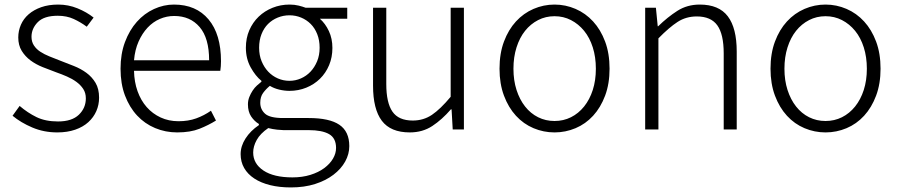

<svg xmlns="http://www.w3.org/2000/svg" viewBox="-20 -567 3933 841"><path d="M231 13Q172 13 121.5 -8.5Q71 -30 35 -60L66 -103Q101 -73 140 -54Q179 -35 234 -35Q295 -35 325.5 -64.5Q356 -94 356 -136Q356 -160 344.5 -177.5Q333 -195 314.5 -208.5Q296 -222 273 -232Q250 -242 227 -250Q197 -261 167 -273Q137 -285 113.5 -302.5Q90 -320 75 -344.5Q60 -369 60 -403Q60 -432 71.5 -458.5Q83 -485 105.5 -504.5Q128 -524 160.5 -535.5Q193 -547 235 -547Q279 -547 319.5 -530.5Q360 -514 390 -490L360 -450Q333 -470 302.5 -484Q272 -498 233 -498Q173 -498 145.5 -470Q118 -442 118 -406Q118 -384 128.5 -368Q139 -352 156.5 -340.5Q174 -329 196.5 -320Q219 -311 242 -302Q273 -290 303.5 -278Q334 -266 358.5 -248Q383 -230 398.5 -204Q414 -178 414 -139Q414 -108 402 -80.5Q390 -53 367 -32Q344 -11 309.5 1Q275 13 231 13Z M756 13Q705 13 659.5 -6Q614 -25 580.5 -61Q547 -97 527.5 -148.5Q508 -200 508 -266Q508 -331 527.5 -383Q547 -435 579.5 -471.5Q612 -508 654.5 -527.5Q697 -547 742 -547Q839 -547 893.5 -482Q948 -417 948 -299Q948 -277 945 -257H567Q568 -208 582.5 -167.5Q597 -127 622.5 -98Q648 -69 683.5 -52.5Q719 -36 762 -36Q805 -36 839.5 -48.5Q874 -61 904 -82L926 -39Q894 -19 854 -3Q814 13 756 13ZM896 -303Q896 -400 854.5 -448.5Q813 -497 743 -497Q710 -497 680 -484Q650 -471 626.5 -446Q603 -421 587 -385Q571 -349 567 -303Z M1254 254Q1204 254 1163.5 244Q1123 234 1094 215Q1065 196 1049.5 169Q1034 142 1034 108Q1034 73 1055.5 39.5Q1077 6 1114 -19V-24Q1094 -36 1080 -57Q1066 -78 1066 -110Q1066 -127 1072 -142Q1078 -157 1086.5 -170Q1095 -183 1105.5 -192.5Q1116 -202 1125 -209V-213Q1099 -234 1078 -272Q1057 -310 1057 -358Q1057 -400 1072 -434.5Q1087 -469 1113 -494Q1139 -519 1174 -533Q1209 -547 1248 -547Q1270 -547 1288 -542.5Q1306 -538 1319 -533H1501V-485H1381Q1405 -464 1420.5 -431Q1436 -398 1436 -357Q1436 -316 1421.5 -281.5Q1407 -247 1381.5 -222Q1356 -197 1321.5 -183Q1287 -169 1248 -169Q1226 -169 1203 -174.5Q1180 -180 1162 -191Q1145 -177 1132.5 -160Q1120 -143 1120 -117Q1120 -88 1141 -69Q1162 -50 1220 -50H1332Q1423 -50 1466.5 -20.5Q1510 9 1510 73Q1510 108 1492 140.5Q1474 173 1440.5 198.5Q1407 224 1360 239Q1313 254 1254 254ZM1248 -213Q1274 -213 1298 -223.5Q1322 -234 1340 -253Q1358 -272 1369 -298.5Q1380 -325 1380 -358Q1380 -391 1369.5 -417.5Q1359 -444 1341 -462Q1323 -480 1299 -490Q1275 -500 1248 -500Q1221 -500 1196.5 -490Q1172 -480 1154 -462Q1136 -444 1125.5 -417.5Q1115 -391 1115 -358Q1115 -325 1126 -298.5Q1137 -272 1155 -253Q1173 -234 1197 -223.5Q1221 -213 1248 -213ZM1261 210Q1304 210 1339.5 199Q1375 188 1400 169.5Q1425 151 1438.5 128Q1452 105 1452 81Q1452 38 1421.5 20.5Q1391 3 1332 3H1222Q1213 3 1194 1Q1175 -1 1155 -6Q1120 18 1104.5 46Q1089 74 1089 101Q1089 150 1134 180Q1179 210 1261 210Z M1672 -533V-199Q1672 -117 1699 -78Q1726 -39 1788 -39Q1835 -39 1872 -64Q1909 -89 1954 -143V-533H2012V0H1963L1958 -88H1955Q1916 -43 1873.5 -15Q1831 13 1775 13Q1691 13 1652.5 -38Q1614 -89 1614 -192V-533Z M2409 13Q2361 13 2317 -5.5Q2273 -24 2240 -60Q2207 -96 2187.5 -148Q2168 -200 2168 -266Q2168 -333 2187.5 -385Q2207 -437 2240 -473Q2273 -509 2317 -528Q2361 -547 2409 -547Q2457 -547 2501 -528Q2545 -509 2578 -473Q2611 -437 2630.5 -385Q2650 -333 2650 -266Q2650 -200 2630.5 -148Q2611 -96 2578 -60Q2545 -24 2501 -5.5Q2457 13 2409 13ZM2409 -37Q2448 -37 2481 -53.5Q2514 -70 2538.5 -100.5Q2563 -131 2576.5 -173Q2590 -215 2590 -266Q2590 -317 2576.5 -359.5Q2563 -402 2538.5 -432Q2514 -462 2481 -479Q2448 -496 2409 -496Q2370 -496 2337 -479Q2304 -462 2280 -432Q2256 -402 2242.5 -359.5Q2229 -317 2229 -266Q2229 -215 2242.5 -173Q2256 -131 2280 -100.5Q2304 -70 2337 -53.5Q2370 -37 2409 -37Z M2853 -533 2861 -452H2863Q2904 -492 2947 -519.5Q2990 -547 3045 -547Q3129 -547 3168 -495.5Q3207 -444 3207 -341V0H3150V-333Q3150 -417 3122 -456Q3094 -495 3032 -495Q2985 -495 2948 -471Q2911 -447 2864 -399V0H2806V-533Z M3596 13Q3548 13 3504 -5.5Q3460 -24 3427 -60Q3394 -96 3374.5 -148Q3355 -200 3355 -266Q3355 -333 3374.5 -385Q3394 -437 3427 -473Q3460 -509 3504 -528Q3548 -547 3596 -547Q3644 -547 3688 -528Q3732 -509 3765 -473Q3798 -437 3817.5 -385Q3837 -333 3837 -266Q3837 -200 3817.5 -148Q3798 -96 3765 -60Q3732 -24 3688 -5.5Q3644 13 3596 13ZM3596 -37Q3635 -37 3668 -53.5Q3701 -70 3725.5 -100.5Q3750 -131 3763.5 -173Q3777 -215 3777 -266Q3777 -317 3763.5 -359.5Q3750 -402 3725.5 -432Q3701 -462 3668 -479Q3635 -496 3596 -496Q3557 -496 3524 -479Q3491 -462 3467 -432Q3443 -402 3429.5 -359.5Q3416 -317 3416 -266Q3416 -215 3429.5 -173Q3443 -131 3467 -100.5Q3491 -70 3524 -53.5Q3557 -37 3596 -37Z"/></svg>

Font: Kinto Sans Light
Style: Regular
Weight: 300
Designer: Authors: Ryoko NISHIZUKA  (kana & ideographs); Paul D. Hunt (Latin, Greek & Cyrillic); Wenlong ZHANG  (bopomofo); Sandol
Foundry: Adobe Systems Incorporated, ookami Inc.
Version: Version 0.001